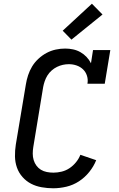

<svg xmlns="http://www.w3.org/2000/svg" viewBox="-20 -1004 640 1032"><path d="M266 8Q235 8 204 2.5Q173 -3 147 -16.5Q121 -30 101 -52.5Q81 -75 71 -103.5Q61 -132 60.5 -163.5Q60 -195 65 -227L119 -550Q123 -575 131 -599.5Q139 -624 152.5 -646.5Q166 -669 186.5 -688Q207 -707 230.5 -719.5Q254 -732 279.5 -737.5Q305 -743 330 -743Q352 -743 373 -738.5Q394 -734 412.5 -723.5Q431 -713 445.5 -697.5Q460 -682 469 -664L480 -735H573L543 -554H450Q454 -576 447.5 -596.5Q441 -617 426.5 -631Q412 -645 392 -652Q372 -659 350 -659Q334 -659 318 -655.5Q302 -652 286.5 -644.5Q271 -637 257.5 -625Q244 -613 235 -598.5Q226 -584 220.5 -568Q215 -552 212 -536L159 -214Q156 -196 156 -178Q156 -160 161 -143.5Q166 -127 176 -113.5Q186 -100 200 -91.5Q214 -83 231.5 -79.5Q249 -76 267 -76Q289 -76 311.5 -81.5Q334 -87 353.5 -100Q373 -113 388.5 -132Q404 -151 412 -172L497 -143Q484 -110 460 -80Q436 -50 404.5 -29.5Q373 -9 337 -0.5Q301 8 266 8ZM364 -791 317 -839 474 -984 531 -926Z"/></svg>

Font: Iosevka Etoile Medium
Style: Italic
Weight: 500
Italic angle: -9°
Designer: Belleve Invis
Foundry: Belleve Invis
Version: Version 22.1.2; ttfautohint (v1.8.4)